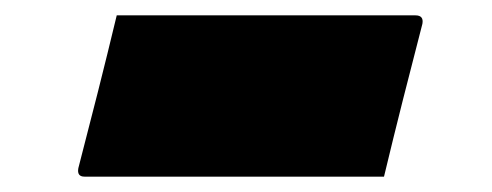

<svg xmlns="http://www.w3.org/2000/svg" viewBox="-20 -425 640 250"><path d="M132 -405H521Q532 -405 530 -394Q517 -344 504.5 -294.5Q492 -245 480 -195H90Q80 -195 82 -206Q95 -256 107.5 -305.5Q120 -355 132 -405Z"/></svg>

Font: Recursive Mn Lnr St XBk
Style: Italic
Weight: 1000
Italic angle: -15°
Monospace: yes
Version: Version 1.079;hotconv 1.0.112;makeotfexe 2.5.65598; ttfautoh